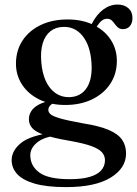

<svg xmlns="http://www.w3.org/2000/svg" viewBox="-20 -558 588 824"><path d="M337 -28.5Q267.5 -41 236 -50.5Q204.5 -60 196 -68.5Q187.5 -77 187.5 -86Q187.5 -96.5 195.2 -105Q203 -113.5 221 -121.5L209.5 -128Q169 -121.5 146.2 -109Q123.5 -96.5 113.8 -80.5Q104 -64.5 104 -46.5Q104 -25 117.8 -8.8Q131.5 7.5 169.2 20.8Q207 34 280 46.5Q339.5 57 372.2 69Q405 81 417.8 95.8Q430.5 110.5 430.5 129.5Q430.5 155 414.2 173.2Q398 191.5 364.8 201.2Q331.5 211 279.5 211Q187.5 211 148.8 182.5Q110 154 110 108Q110 78.5 137.8 54.8Q165.5 31 220 24L210.5 10.5Q110 23 70 55.8Q30 88.5 30 129.5Q30 162.5 53.2 188.5Q76.5 214.5 128 229.8Q179.5 245 264 245Q388 245 454.5 204.5Q521 164 521 100.5Q521 66.5 504 41.8Q487 17 446.8 -0.2Q406.5 -17.5 337 -28.5ZM358 -426.5 382 -421.5Q400.5 -454.5 412.8 -466Q425 -477.5 439.5 -477.5Q451.5 -477.5 459 -470.8Q466.5 -464 472.5 -455.2Q478.5 -446.5 486.5 -439.8Q494.5 -433 508 -433Q526.5 -433 537.5 -446Q548.5 -459 548.5 -481Q548.5 -507.5 530.8 -523Q513 -538.5 484.5 -538.5Q452 -538.5 423 -517Q394 -495.5 373 -454ZM481.5 -297Q481.5 -347.5 455 -387.8Q428.5 -428 381 -451.2Q333.5 -474.5 270 -474.5Q204.5 -474.5 154.5 -450.5Q104.5 -426.5 76.5 -383.8Q48.5 -341 48.5 -284.5Q48.5 -235 75 -194.5Q101.5 -154 149.2 -130.8Q197 -107.5 260.5 -107.5Q325 -107.5 375 -131.5Q425 -155.5 453.2 -198.2Q481.5 -241 481.5 -297ZM250.5 -442.5Q302 -444.5 334.8 -403.2Q367.5 -362 372.5 -289.5Q377.5 -220.5 352.8 -181.8Q328 -143 278.5 -141Q245 -140 218.5 -158.2Q192 -176.5 176.2 -211.2Q160.5 -246 157 -294Q153.5 -340 163.5 -372.8Q173.5 -405.5 195.8 -423.5Q218 -441.5 250.5 -442.5Z"/></svg>

Font: Fraunces 36pt
Style: Regular
Weight: 400
Version: Version 1.000;[b76b70a41]